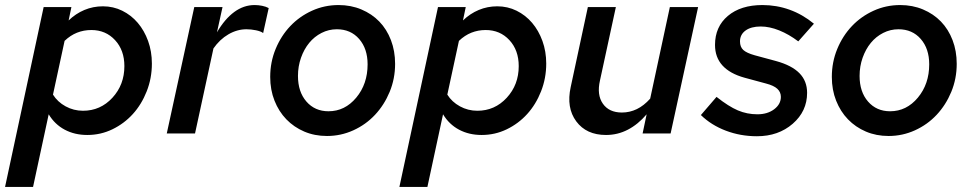

<svg xmlns="http://www.w3.org/2000/svg" viewBox="-50 -529 3859 761"><path d="M-30 212 123 -501H233L222 -448Q250 -475 284.5 -489.5Q319 -504 358 -504Q399 -504 434.5 -486.5Q470 -469 496 -438.5Q522 -408 537 -366.5Q552 -325 552 -277Q552 -219 531.5 -167Q511 -115 476.5 -77Q442 -39 395.5 -16.5Q349 6 296 6Q246 6 206.5 -15Q167 -36 143 -76L81 212ZM312 -410Q282 -410 255.5 -399.5Q229 -389 206 -367L160 -154Q178 -125 210 -107.5Q242 -90 279 -90Q348 -90 395.5 -141.5Q443 -193 443 -267Q443 -330 406 -370Q369 -410 312 -410Z M611 0 720 -501H832L810 -401Q841 -454 878.5 -481.5Q916 -509 959 -509Q974 -509 989 -506Q1004 -503 1015 -497L993 -398Q984 -405 964.5 -409Q945 -413 927 -413Q890 -413 855.5 -393Q821 -373 796 -337L723 0Z M1021 -224Q1021 -283 1042.5 -335Q1064 -387 1100.5 -425.5Q1137 -464 1186.5 -486.5Q1236 -509 1292 -509Q1341 -509 1382.5 -491.5Q1424 -474 1453.5 -443.5Q1483 -413 1499.5 -370Q1516 -327 1516 -276Q1516 -217 1494.5 -165Q1473 -113 1436.5 -74Q1400 -35 1350.5 -12.5Q1301 10 1246 10Q1197 10 1156 -7.5Q1115 -25 1085 -56Q1055 -87 1038 -130Q1021 -173 1021 -224ZM1252 -88Q1317 -88 1362 -142Q1407 -196 1407 -274Q1407 -336 1373.5 -374.5Q1340 -413 1285 -413Q1253 -413 1224.5 -398.5Q1196 -384 1175.5 -359Q1155 -334 1143 -300Q1131 -266 1131 -228Q1131 -165 1164.5 -126.5Q1198 -88 1252 -88Z M1533 212 1686 -501H1796L1785 -448Q1813 -475 1847.5 -489.5Q1882 -504 1921 -504Q1962 -504 1997.5 -486.5Q2033 -469 2059 -438.5Q2085 -408 2100 -366.5Q2115 -325 2115 -277Q2115 -219 2094.5 -167Q2074 -115 2039.5 -77Q2005 -39 1958.5 -16.5Q1912 6 1859 6Q1809 6 1769.5 -15Q1730 -36 1706 -76L1644 212ZM1875 -410Q1845 -410 1818.5 -399.5Q1792 -389 1769 -367L1723 -154Q1741 -125 1773 -107.5Q1805 -90 1842 -90Q1911 -90 1958.5 -141.5Q2006 -193 2006 -267Q2006 -330 1969 -370Q1932 -410 1875 -410Z M2391 -501 2328 -210Q2315 -153 2339.5 -118Q2364 -83 2415 -83Q2446 -83 2474 -96.5Q2502 -110 2527 -138L2605 -501H2717L2608 0H2497L2513 -76Q2479 -36 2438.5 -15Q2398 6 2352 6Q2274 6 2234 -48Q2194 -102 2212 -184L2280 -501Z M2728 -73 2790 -145Q2838 -107 2874.5 -91.5Q2911 -76 2952 -76Q2992 -76 3018.5 -96Q3045 -116 3045 -145Q3045 -164 3031 -177Q3017 -190 2986 -198L2901 -221Q2843 -237 2813.5 -269.5Q2784 -302 2784 -351Q2784 -423 2835 -466Q2886 -509 2972 -509Q3028 -509 3079.5 -490.5Q3131 -472 3176 -435L3114 -365Q3077 -393 3038.5 -408.5Q3000 -424 2965 -424Q2927 -424 2905 -408Q2883 -392 2883 -365Q2883 -343 2896 -331Q2909 -319 2941 -310L3026 -287Q3088 -270 3118.5 -239Q3149 -208 3149 -161Q3149 -88 3092 -38.5Q3035 11 2950 11Q2885 11 2827 -11Q2769 -33 2728 -73Z M3247 -224Q3247 -283 3268.5 -335Q3290 -387 3326.5 -425.5Q3363 -464 3412.5 -486.5Q3462 -509 3518 -509Q3567 -509 3608.5 -491.5Q3650 -474 3679.5 -443.5Q3709 -413 3725.5 -370Q3742 -327 3742 -276Q3742 -217 3720.5 -165Q3699 -113 3662.5 -74Q3626 -35 3576.5 -12.5Q3527 10 3472 10Q3423 10 3382 -7.5Q3341 -25 3311 -56Q3281 -87 3264 -130Q3247 -173 3247 -224ZM3478 -88Q3543 -88 3588 -142Q3633 -196 3633 -274Q3633 -336 3599.5 -374.5Q3566 -413 3511 -413Q3479 -413 3450.5 -398.5Q3422 -384 3401.5 -359Q3381 -334 3369 -300Q3357 -266 3357 -228Q3357 -165 3390.5 -126.5Q3424 -88 3478 -88Z"/></svg>

Font: Red Hat Text Medium
Style: Italic
Weight: 500
Italic angle: -12°
Designer: Pentagram / MCKL
Foundry: Pentagram / MCKL
Version: Version 1.003; Red Hat Text Medium Italic